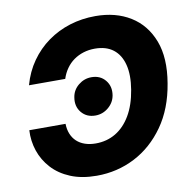

<svg xmlns="http://www.w3.org/2000/svg" viewBox="-82 -820 906 912"><g transform="rotate(-10 370.5 -364.0)"><path d="M312.5 10.3Q240.2 10.3 186.5 -12Q132.8 -34.2 97.9 -72.5Q63 -110.8 46.9 -158.7Q30.8 -206.5 33.7 -258.3H208.5Q209 -231.4 217.8 -209.7Q226.6 -188 242.7 -172.9Q258.8 -157.7 282 -149.7Q305.2 -141.6 334 -141.6Q387.7 -141.6 430.4 -167Q473.1 -192.4 502.4 -241.9Q531.7 -291.5 543.5 -363.3Q555.2 -433.6 542.5 -483.4Q529.8 -533.2 495.6 -559.6Q461.4 -585.9 407.2 -585.9Q377.9 -585.9 352.1 -577.9Q326.2 -569.8 304.9 -554.7Q283.7 -539.6 268.3 -517.8Q252.9 -496.1 244.1 -468.8H69.3Q86.9 -532.2 122.1 -582Q157.2 -631.8 205.6 -666.5Q253.9 -701.2 312.5 -719.5Q371.1 -737.8 436.5 -737.8Q534.2 -737.8 605 -694.1Q675.8 -650.4 707.8 -566.9Q739.7 -483.4 719.2 -363.3Q699.7 -244.1 640.6 -160.6Q581.5 -77.1 496.6 -33.4Q411.6 10.3 312.5 10.3ZM355.5 -272.5Q313.5 -272.5 288.8 -302.2Q264.2 -332 271.5 -375Q276.9 -409.7 304.7 -432.4Q332.5 -455.1 367.7 -455.1Q410.2 -455.1 434.6 -425.3Q459 -395.5 452.1 -353Q446.3 -318.8 418.7 -295.7Q391.1 -272.5 355.5 -272.5Z"/></g></svg>

Font: Inter 18pt ExtraBold
Style: Italic
Weight: 800
Italic angle: -9.3988°
Designer: Rasmus Andersson
Foundry: rsms
Version: Version 4.001;git-66647c0bb